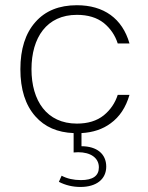

<svg xmlns="http://www.w3.org/2000/svg" viewBox="-20 -515 578 750"><path d="M395 135.7C395 86.4 358.4 56.2 298.3 56.2V4.9C343.3 2.4 381.3 -10.3 412.1 -33.2C447.3 -58.6 471.7 -95.7 485.8 -144.5H439.9C429.7 -112.8 411.6 -85.9 385.3 -64.5C358.4 -43 323.7 -32.2 280.3 -32.2C162.6 -32.2 103 -121.6 103 -244.6C103 -368.2 162.6 -457 280.3 -457C323.7 -457 358.4 -446.3 385.3 -425.3C411.6 -403.8 429.7 -377 439.9 -345.2H485.8C458 -442.9 385.3 -494.6 280.3 -494.6C210.9 -494.6 156.7 -472.7 118.2 -428.7C79.1 -384.8 59.6 -323.2 59.6 -244.6C59.6 -166 79.1 -104.5 118.2 -60.5C154.8 -19 204.6 2.4 267.6 4.9V80.6C273.4 80.1 279.8 79.6 285.2 79.6C334.5 79.6 366.2 102.1 366.2 138.7C366.2 171.9 342.8 188.5 295.9 188.5C267.1 188.5 241.7 182.6 220.7 171.4L210 195.3C235.8 208.5 263.7 215.3 294.4 215.3C356.4 215.3 395 185.1 395 135.7Z"/></svg>

Font: Estedad ExtraLight
Style: Regular
Weight: 200
Designer: Amin Abedi
Version: Version 7.3